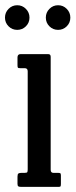

<svg xmlns="http://www.w3.org/2000/svg" viewBox="-36 -732 296 752"><path d="M191.5 -615Q171.5 -615 157.5 -629Q143.5 -643 143.5 -663Q143.5 -683 157.5 -697.2Q171.5 -711.5 191.5 -711.5Q211.5 -711.5 225.5 -697.2Q239.5 -683 239.5 -663Q239.5 -643 225.5 -629Q211.5 -615 191.5 -615ZM31.5 -615Q11.5 -615 -2.5 -629Q-16.5 -643 -16.5 -663Q-16.5 -683 -2.5 -697.2Q11.5 -711.5 31.5 -711.5Q51.5 -711.5 65.5 -697.2Q79.5 -683 79.5 -663Q79.5 -643 65.5 -629Q51.5 -615 31.5 -615ZM60.5 -465H43Q35.5 -465 34 -467.2Q32.5 -469.5 32.5 -477V-507Q32.5 -520 44.5 -520H153Q162.5 -520 162.5 -509.5V-67Q162.5 -55 173 -55H190.5Q197.5 -55 200 -53.5Q202.5 -52 202.5 -45V-12Q202.5 -5 201.2 -2.5Q200 0 193 0H48Q39.5 0 36 -2Q32.5 -4 32.5 -12V-40Q32.5 -50 36.2 -52.5Q40 -55 49 -55H61Q69.5 -55 71 -58Q72.5 -61 72.5 -69V-453Q72.5 -465 60.5 -465Z"/></svg>

Font: Besley* Condensed
Style: Regular
Weight: 400
Width: 3
Designer: Owen Earl
Foundry: indestructible type*
Version: Version 3.000; ttfautohint (v1.8.3)